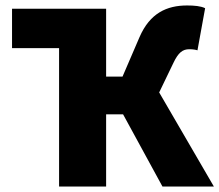

<svg xmlns="http://www.w3.org/2000/svg" viewBox="-20 -682 802 702"><path d="M196 0H368V-264H430L574 0H762L562 -344L614 -452C632 -490 648 -502 672 -502C686 -502 696 -500 702 -498L730 -652C714 -660 690 -662 664 -662C590 -662 528 -634 490 -546L428 -402H368V-650H24V-506H196Z"/></svg>

Font: Source Sans Pro Black
Style: Regular
Weight: 900
Designer: Paul D. Hunt
Foundry: Adobe Systems Incorporated
Version: Version 3.006;hotconv 1.0.111;makeotfexe 2.5.65597